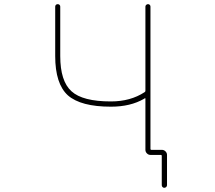

<svg xmlns="http://www.w3.org/2000/svg" viewBox="-20 -773 1040 929"><path d="M762.7 123V-18.6Q762.7 -23.4 757.8 -23.4H708Q698.2 -23.4 690.9 -30.8Q683.6 -38.1 683.6 -47.9V-294.9Q683.6 -299.8 679.7 -296.9L676.8 -294.9Q611.3 -256.8 516.6 -256.8Q371.1 -256.8 308.6 -311.5Q247.1 -367.2 247.1 -502V-741.2Q247.1 -746.1 250.5 -749.5Q253.9 -752.9 259.3 -752.9Q264.6 -752.9 268.1 -749.5Q271.5 -746.1 271.5 -741.2V-502Q271.5 -379.9 326.2 -331.1Q379.9 -282.2 516.6 -282.2Q611.3 -282.2 679.7 -327.1Q683.6 -329.1 683.6 -334V-741.2Q683.6 -746.1 687.5 -749.5Q691.4 -752.9 696.3 -752.9Q701.2 -752.9 704.6 -749.5Q708 -746.1 708 -741.2V-52.7Q708 -47.9 712.9 -47.9H763.7Q773.4 -47.9 780.8 -40.5Q788.1 -33.2 788.1 -23.4V123Q788.1 127.9 784.2 131.8Q780.3 135.7 774.9 135.7Q769.5 135.7 766.1 131.8Q762.7 127.9 762.7 123Z"/></svg>

Font: Rounded-L Mgen+ 2m thin
Style: Regular
Weight: 100
Designer: [Source Han Sans]
Ryoko NISHIZUKA  (kana & ideographs); Paul D. Hunt (Latin, Greek & Cyrillic); Wenlong ZHANG  (bopomofo
Version: Version 1.059.20150602